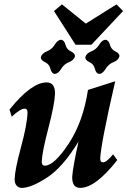

<svg xmlns="http://www.w3.org/2000/svg" viewBox="-20 -867 637 896"><path d="M354 9.8Q316.9 9.8 316.9 -40Q318.4 -78.1 346.2 -206.1Q272.9 -85.9 199 -38.1Q125 9.8 82 9.8Q66.9 9.8 57.6 -0.7Q48.3 -11.2 48.3 -30.8Q49.3 -74.7 78.1 -180.7Q106.9 -286.6 108.4 -342.3Q108.4 -359.9 95.7 -359.9Q74.2 -359.9 34.7 -322.3L24.4 -355.5Q126 -482.4 197.8 -482.4Q236.8 -482.4 236.8 -430.2Q234.9 -380.4 205.6 -268.6Q176.3 -156.7 174.8 -112.3Q174.8 -93.8 189 -93.8Q232.4 -93.8 300 -195.8Q367.7 -297.9 390.6 -447.3L517.6 -487.8Q450.2 -194.3 447.8 -127.4Q447.8 -109.4 460.4 -109.4Q477.5 -109.4 507.8 -147L527.3 -120.1Q425.8 9.8 354 9.8ZM236.3 -522Q220.7 -523.4 215.3 -545.7Q210 -567.9 190.2 -576.9Q170.4 -585.9 170.4 -599.6Q174.8 -617.7 198.5 -627.2Q222.2 -636.7 235.4 -658.4Q248.5 -680.2 264.2 -681.6Q279.8 -680.2 285.4 -658.4Q291 -636.7 310.5 -627.4Q330.1 -618.2 330.1 -605Q325.7 -586.4 302.2 -577.1Q278.8 -567.9 265.4 -545.7Q252 -523.4 236.3 -522ZM443.8 -522Q428.2 -523.4 422.9 -545.7Q417.5 -567.9 397.7 -576.9Q377.9 -585.9 377.9 -599.6Q382.3 -617.7 406 -627.2Q429.7 -636.7 442.9 -658.4Q456.1 -680.2 471.7 -681.6Q487.3 -680.2 492.9 -658.4Q498.5 -636.7 518.1 -627.4Q537.6 -618.2 537.6 -605Q533.2 -586.4 509.8 -577.1Q486.3 -567.9 472.9 -545.7Q459.5 -523.4 443.8 -522ZM406.7 -658.2H332.5L231.9 -815.4L269 -846.7L380.4 -756.8L523.9 -846.7L554.2 -815.4Z"/></svg>

Font: Kelvinch
Style: Bold Italic
Weight: 700
Italic angle: -10°
Designer: Paul James Miller
Foundry: High-Logic / Made with FontCreator
Version: Version 3.30 September 23, 2016